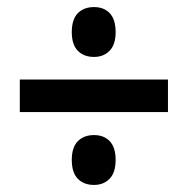

<svg xmlns="http://www.w3.org/2000/svg" viewBox="-20 -624 531 543"><path d="M246 -463Q217 -463 200 -480.5Q183 -498 183 -533Q183 -569 200 -586.5Q217 -604 246 -604Q274 -604 290.5 -586.5Q307 -569 307 -533Q307 -498 290 -480.5Q273 -463 246 -463ZM36 -307V-399H455V-307ZM246 -101Q217 -101 200 -118.5Q183 -136 183 -172Q183 -207 200 -224.5Q217 -242 246 -242Q274 -242 290.5 -224.5Q307 -207 307 -172Q307 -136 290 -118.5Q273 -101 246 -101Z"/></svg>

Font: Noto Sans Ethiopic Condensed SemiBold
Style: Regular
Weight: 600
Width: 3
Designer: Monotype Design Team
Foundry: Monotype Imaging Inc.
Version: Version 2.102; ttfautohint (v1.8.4.7-5d5b)